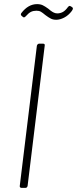

<svg xmlns="http://www.w3.org/2000/svg" viewBox="-20 -912 374 932"><path d="M76 -10 159 -690Q160 -694 163 -697Q166 -700 170 -700H189Q199 -700 197 -690L114 -10Q112 0 103 0H84Q80 0 77.5 -3Q75 -6 76 -10ZM200 -839Q187 -850 178.5 -855Q170 -860 157 -860Q142 -860 130.5 -854.5Q119 -849 105 -833Q97 -824 91 -830L85 -835Q78 -841 84 -849Q117 -892 160 -892Q176 -892 187.5 -886.5Q199 -881 214 -870Q216 -868 225 -861Q234 -854 242 -850.5Q250 -847 258 -847Q272 -847 284.5 -853.5Q297 -860 310 -878Q317 -886 322 -882L326 -880L330 -877Q334 -875 334 -871Q334 -866 328 -858Q312 -837 291.5 -826.5Q271 -816 253 -816Q238 -816 227 -821.5Q216 -827 200 -839Z"/></svg>

Font: Barlow Semi Condensed ExLight
Style: Italic
Weight: 275
Width: 4
Italic angle: -7°
Designer: Jeremy Tribby
Foundry: Tribby Type
Version: Version 1.408